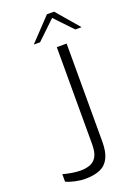

<svg xmlns="http://www.w3.org/2000/svg" viewBox="-172 -991 751 1064"><g transform="rotate(-20 203.0 -459.0)"><path d="M138 6Q111 6 79 -1Q47 -8 27 -18V-62Q48 -56 77 -51Q106 -46 129 -46Q162 -46 186.5 -55.5Q211 -65 225 -89.5Q239 -114 239 -161V-734H297V-155Q297 -95 279 -59.5Q261 -24 226 -9Q191 6 138 6ZM124 -791 250 -924H292L406 -791H369L270 -895L161 -791Z"/></g></svg>

Font: Exo Thin Light
Style: Regular
Weight: 300
Version: Version 2.000